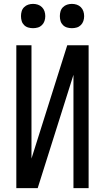

<svg xmlns="http://www.w3.org/2000/svg" viewBox="-20 -968 540 988"><path d="M64 0V-735H142V-152L326 -735H436V0H358V-583L174 0ZM350 -823Q337 -823 325 -826.5Q313 -830 304 -839Q295 -848 291.5 -860Q288 -872 288 -885Q288 -898 291.5 -910Q295 -922 304 -931Q313 -940 325 -944Q337 -948 350 -948Q363 -948 375 -944Q387 -940 396 -931Q405 -922 409 -910Q413 -898 413 -885Q413 -872 409 -860Q405 -848 396 -839Q387 -830 375 -826.5Q363 -823 350 -823ZM150 -823Q137 -823 125 -826.5Q113 -830 104 -839Q95 -848 91.5 -860Q88 -872 88 -885Q88 -898 91.5 -910Q95 -922 104 -931Q113 -940 125 -944Q137 -948 150 -948Q163 -948 175 -944Q187 -940 196 -931Q205 -922 209 -910Q213 -898 213 -885Q213 -872 209 -860Q205 -848 196 -839Q187 -830 175 -826.5Q163 -823 150 -823Z"/></svg>

Font: Iosevka NFM
Style: Regular
Weight: 400
Monospace: yes
Designer: Belleve Invis
Foundry: Belleve Invis
Version: Version 29.0.4; ttfautohint (v1.8.4);Nerd Fonts 3.3.0